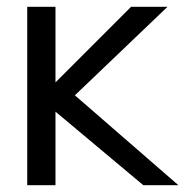

<svg xmlns="http://www.w3.org/2000/svg" viewBox="-20 -544 554 564"><path d="M143 -524V-302L365 -524H472L200 -264L504 0H401L143 -216V0H60V-524Z"/></svg>

Font: ColatingCofangSans
Style: Regular
Weight: 400
Foundry: GNU
Version: Version 412.227;June 27, 2022;FontCreator 11.0.0.2412 32-bit